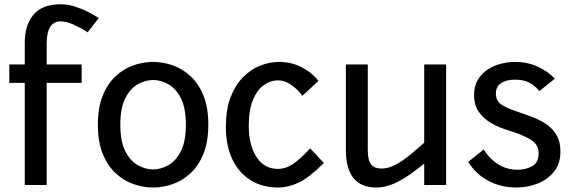

<svg xmlns="http://www.w3.org/2000/svg" viewBox="-20 -844 2616 876"><path d="M93 0V-466H22.5V-550H93V-649.5Q93 -729.5 132.8 -777Q172.5 -824.5 257.5 -824.5Q289 -824.5 321.2 -814.2Q353.5 -804 382 -789.5Q410.5 -775 430.5 -761.5L380 -696.5Q352 -715 317.8 -730.8Q283.5 -746.5 256.5 -746.5Q193 -746.5 193 -644.5V-550H352.5V-466H193V0Z M678.5 11.5Q633.5 11.5 589 -4Q544.5 -19.5 507.8 -53.5Q471 -87.5 448.8 -142.2Q426.5 -197 426.5 -275Q426.5 -353 448.8 -407.8Q471 -462.5 507.8 -496.5Q544.5 -530.5 589 -546Q633.5 -561.5 678.5 -561.5Q723.5 -561.5 768 -546Q812.5 -530.5 849.2 -496.5Q886 -462.5 908.2 -407.8Q930.5 -353 930.5 -275Q930.5 -197 908.2 -142.2Q886 -87.5 849.2 -53.5Q812.5 -19.5 768 -4Q723.5 11.5 678.5 11.5ZM678.5 -71Q713 -71 747.5 -90Q782 -109 805 -153.5Q828 -198 828 -275Q828 -352 805 -396.5Q782 -441 747.5 -460Q713 -479 678.5 -479Q644 -479 609.5 -460Q575 -441 552 -396.5Q529 -352 529 -275Q529 -198 552 -153.5Q575 -109 609.5 -90Q644 -71 678.5 -71Z M1247.5 11.5Q1177.5 11.5 1124 -21.5Q1070.5 -54.5 1040.5 -116.5Q1010.5 -178.5 1010.5 -265.5Q1010.5 -343 1031.5 -398.8Q1052.5 -454.5 1087.8 -490.8Q1123 -527 1166.2 -544.2Q1209.5 -561.5 1254 -561.5Q1299.5 -561.5 1335.8 -546.5Q1372 -531.5 1396.8 -511.2Q1421.5 -491 1433 -474.5L1359.5 -407Q1350 -421 1333 -437.2Q1316 -453.5 1294 -465.5Q1272 -477.5 1247 -477.5Q1214.5 -477.5 1184 -456Q1153.5 -434.5 1134.2 -388.5Q1115 -342.5 1115 -270Q1115 -182 1150.2 -127.8Q1185.5 -73.5 1247.5 -73.5Q1284 -73.5 1317.2 -96Q1350.5 -118.5 1395 -167L1457.5 -100.5Q1394 -36 1345.2 -12.2Q1296.5 11.5 1247.5 11.5Z M1697 11.5Q1558 11.5 1558 -160.5V-550H1658V-160.5Q1658 -112.5 1673.2 -93.8Q1688.5 -75 1721 -75Q1751.5 -75 1783.8 -92Q1816 -109 1849.2 -136.2Q1882.5 -163.5 1915.5 -193V-550H2015.5V0H1915.5V-98Q1885 -72.5 1849 -47.2Q1813 -22 1774.5 -5.2Q1736 11.5 1697 11.5Z M2337 11.5Q2267 11.5 2209.5 -18.2Q2152 -48 2116 -105.5L2187 -162Q2213 -119.5 2252.8 -94.5Q2292.5 -69.5 2340.5 -69.5Q2379.5 -69.5 2408.5 -86Q2437.5 -102.5 2437.5 -145.5Q2437.5 -186.5 2397.8 -209Q2358 -231.5 2300 -249Q2258 -261.5 2222.2 -281.8Q2186.5 -302 2164.8 -333.2Q2143 -364.5 2143 -410Q2143 -451 2160.2 -480Q2177.5 -509 2205.2 -527Q2233 -545 2265.5 -553.2Q2298 -561.5 2329 -561.5Q2388 -561.5 2435 -539.2Q2482 -517 2511.5 -485L2441 -428.5Q2417.5 -456.5 2392 -468.5Q2366.5 -480.5 2329 -480.5Q2290.5 -480.5 2266.5 -465Q2242.5 -449.5 2242.5 -416.5Q2242.5 -381.5 2272.5 -363.8Q2302.5 -346 2355 -329.5Q2386.5 -319 2418.8 -306Q2451 -293 2477.8 -273.5Q2504.5 -254 2520.8 -224.8Q2537 -195.5 2537 -153Q2537 -97 2507.5 -60.5Q2478 -24 2432 -6.2Q2386 11.5 2337 11.5Z"/></svg>

Font: Junction Medium
Style: Regular
Weight: 500
Designer: Caroline Hadilaksono
Foundry: Caroline Hadilaksono, Tyler Finck, The League of Moveable Type
Version: Version 2.000; ttfautohint (v1.8.3)